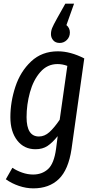

<svg xmlns="http://www.w3.org/2000/svg" viewBox="-20 -820 518 1055"><path d="M443 -499 373 -1Q356 113 303 164Q250 215 163 215Q124 215 84 201.5Q44 188 12 165L48 102Q72 118 102 128.5Q132 139 162 139Q211 139 244 109Q277 79 288 -2L297 -72Q268 -36 241 -18Q214 0 175 0Q112 0 74.5 -48.5Q37 -97 37 -176Q37 -260 64.5 -343.5Q92 -427 151 -482.5Q210 -538 298 -538Q367 -538 443 -499ZM126 -176Q126 -70 194 -70Q225 -70 251.5 -94Q278 -118 308 -162L350 -458Q323 -468 296 -468Q240 -468 201.5 -424Q163 -380 144.5 -312.5Q126 -245 126 -176ZM260 -632Q260 -650 266.5 -666Q273 -682 293 -718L339 -800H387L345 -682Q354 -675 359 -664.5Q364 -654 364 -642Q364 -617 347.5 -600.5Q331 -584 308 -584Q285 -584 272.5 -598.5Q260 -613 260 -632Z"/></svg>

Font: Fira Sans Compressed
Style: Italic
Weight: 400
Width: 1
Italic angle: -8°
Designer: bBox Type GmbH & Carrois Corporate GbR & Edenspiekermann AG
Foundry: bBox Type GmbH & Carrois Corporate GbR & Edenspiekermann AG
Version: Version 4.301